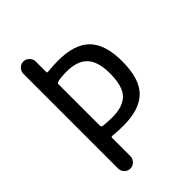

<svg xmlns="http://www.w3.org/2000/svg" viewBox="-213 -828 926 926"><g transform="rotate(-45 250.0 -365.0)"><path d="M162.1 -532.2V-250Q162.1 -242.2 170.9 -240.2Q205.1 -236.3 232.4 -236.3Q306.6 -236.3 340.8 -272Q375 -307.6 375 -394.5Q375 -475.6 340.3 -512.2Q305.7 -548.8 232.4 -548.8Q196.3 -548.8 170.9 -543Q162.1 -541 162.1 -532.2ZM78.1 -42V-688.5Q78.1 -705.1 90.3 -717.8Q102.5 -730.5 119.6 -730.5Q136.7 -730.5 149.4 -717.8Q162.1 -705.1 162.1 -688.5V-618.2Q162.1 -609.4 169.9 -611.3Q211.9 -615.2 240.2 -615.2Q353.5 -615.2 405.8 -562Q458 -508.8 458 -394.5Q458 -274.4 405.3 -222.2Q352.5 -169.9 242.2 -169.9Q202.1 -169.9 168.9 -173.8Q162.1 -173.8 162.1 -166V-42Q162.1 -25.4 149.4 -12.7Q136.7 0 119.6 0Q102.5 0 90.3 -12.7Q78.1 -25.4 78.1 -42Z"/></g></svg>

Font: Rounded Mgen+ 1mn regular
Style: Regular
Weight: 400
Designer: [Source Han Sans]
Ryoko NISHIZUKA  (kana & ideographs); Paul D. Hunt (Latin, Greek & Cyrillic); Wenlong ZHANG  (bopomofo
Version: Version 1.059.20150602